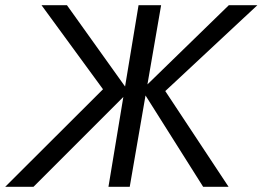

<svg xmlns="http://www.w3.org/2000/svg" viewBox="-46 -720 1012 740"><path d="M450 -367 83 0H-26L351 -376L114 -700H212ZM575 -700 454 0H372L488 -700ZM946 -700 591 -369 835 0H737L501 -374L836 -700Z"/></svg>

Font: Jost
Style: Italic
Weight: 400
Italic angle: -5°
Version: Version 3.710